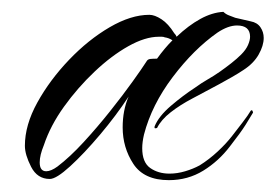

<svg xmlns="http://www.w3.org/2000/svg" viewBox="-20 -291 465 324"><path d="M265 13Q223 13 205 -14.5Q187 -42 187 -76Q187 -105 197 -128Q176 -96 149 -64Q122 -32 98.5 -10.5Q75 11 64 11Q43 11 32.5 -9.5Q22 -30 22 -45Q22 -80 43 -118Q64 -156 96.5 -190Q129 -224 165 -245Q201 -266 232 -266Q241 -266 252.5 -258.5Q264 -251 274 -235Q277 -232 278 -229Q298 -248 318 -259Q338 -270 357 -271Q361 -267 366.5 -265Q372 -263 377 -261L403 -255Q414 -253 419.5 -245Q425 -237 425 -227Q425 -214 416.5 -199Q408 -184 391 -173Q382 -167 371.5 -161Q361 -155 350 -149L305 -125Q284 -114 268 -101.5Q252 -89 245 -75Q245 -75 242.5 -74.5Q240 -74 241 -78Q248 -95 268.5 -112.5Q289 -130 309 -143Q320 -151 330.5 -157Q341 -163 351 -170Q361 -177 370.5 -184.5Q380 -192 387 -199Q395 -207 398.5 -215Q402 -223 402 -229Q402 -248 380 -248Q365 -248 347 -236Q307 -208 271.5 -161Q236 -114 223 -64Q220 -51 220 -41Q220 -17 233.5 -7.5Q247 2 266 2Q279 2 292.5 -2Q306 -6 317 -12Q333 -22 347.5 -35.5Q362 -49 372 -62Q379 -71 389 -84Q399 -97 403 -104Q405 -106 406 -104Q407 -102 407 -101Q403 -94 394.5 -80.5Q386 -67 368 -44Q349 -19 323 -3Q297 13 265 13ZM58 -2Q66 -2 77 -10Q98 -26 121 -51Q144 -76 165.5 -103Q187 -130 203.5 -153Q220 -176 227 -187Q229 -191 233.5 -191.5Q238 -192 245 -192Q258 -210 271 -223Q265 -227 258 -228Q256 -229 253 -229Q250 -229 248 -229Q225 -229 196.5 -213Q168 -197 139.5 -170Q111 -143 88 -111Q65 -79 54 -46Q47 -29 47 -17Q47 -2 58 -2Z"/></svg>

Font: The Nautigal
Style: Regular
Weight: 400
Designer: Robert E. Leuschke
Foundry: Robert E. Leuschke
Version: Version 1.100; ttfautohint (v1.8.3)